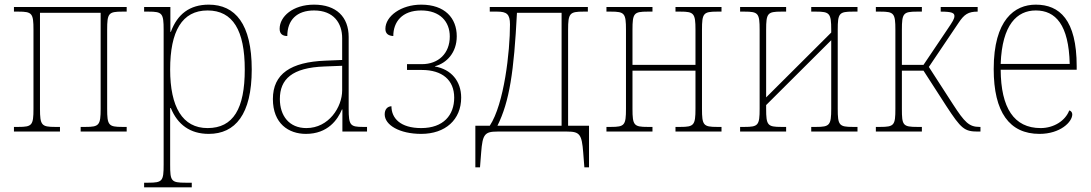

<svg xmlns="http://www.w3.org/2000/svg" viewBox="-20 -566 4692 826"><path d="M40 0H238V-20H217C159 -20 152 -27 152 -98V-511H413V-98C413 -27 406 -20 348 -20H327V0H525V-20H506C447 -20 441 -27 441 -98V-438C441 -509 447 -516 506 -516H525V-536H40V-516H59C118 -516 124 -509 124 -438V-98C124 -27 118 -20 59 -20H40Z M600 240H805V220H778C716 220 712 213 712 142V-101H715C744 -30 798 10 878 10C992 10 1063 -74 1063 -267C1063 -463 992 -546 878 -546C796 -546 743 -505 715 -429H713V-536H600V-516H619C678 -516 684 -509 684 -438V142C684 213 679 220 618 220H600ZM873 -15C765 -15 712 -106 712 -267C712 -432 763 -521 873 -521C982 -521 1033 -435 1033 -267C1033 -99 984 -15 873 -15Z M1296 10C1391 10 1433 -52 1451 -95H1453V0H1559V-20H1541C1487 -20 1480 -27 1480 -98V-407C1480 -493 1427 -546 1331 -546C1240 -546 1183 -495 1183 -442C1183 -420 1196 -411 1216 -411C1216 -480 1257 -521 1331 -521C1416 -521 1452 -466 1452 -402V-308L1379 -305C1232 -299 1154 -249 1154 -140C1154 -34 1222 10 1296 10ZM1298 -15C1224 -15 1184 -68 1184 -140C1184 -225 1236 -275 1376 -280L1452 -283V-177C1452 -106 1395 -15 1298 -15Z M1792 10C1896 10 1964 -51 1964 -146C1964 -217 1921 -268 1851 -280V-281C1901 -294 1945 -339 1945 -410C1945 -488 1894 -546 1792 -546C1705 -546 1638 -496 1638 -442C1638 -421 1651 -412 1672 -411C1672 -471 1709 -521 1792 -521C1873 -521 1915 -473 1915 -409C1915 -336 1866 -290 1795 -290H1731V-265H1795C1882 -265 1934 -222 1934 -146C1934 -71 1888 -15 1792 -15C1703 -15 1664 -57 1664 -109C1646 -108 1635 -95 1635 -74C1635 -28 1699 10 1792 10Z M2025 154H2045L2050 90C2056 12 2065 0 2120 0H2420C2474 0 2483 12 2489 90L2494 154H2514V-25H2424V-438C2424 -509 2431 -516 2490 -516H2509V-536H2087V-516H2119C2160 -516 2174 -505 2174 -461C2174 -344 2149 -119 2087 -25H2025ZM2120 -25C2172 -130 2191 -257 2204 -511H2396V-25Z M2589 0H2787V-20H2766C2707 -20 2701 -27 2701 -98V-262H2972V-98C2972 -27 2965 -20 2907 -20H2886V0H3084V-20H3065C3006 -20 3000 -27 3000 -98V-438C3000 -509 3006 -516 3065 -516H3084V-536H2886V-516H2907C2965 -516 2972 -509 2972 -438V-287H2701V-438C2701 -509 2707 -516 2766 -516H2787V-536H2589V-516H2608C2667 -516 2673 -509 2673 -438V-98C2673 -27 2667 -20 2608 -20H2589Z M3164 0H3362V-20H3341C3282 -20 3276 -27 3276 -98V-114L3556 -393V-98C3556 -27 3549 -20 3491 -20H3470V0H3669V-20H3649C3590 -20 3584 -27 3584 -98V-438C3584 -509 3590 -516 3649 -516H3669V-536H3470V-516H3491C3549 -516 3556 -509 3556 -438V-426L3276 -147V-438C3276 -509 3282 -516 3341 -516H3362V-536H3164V-516H3183C3242 -516 3248 -509 3248 -438V-98C3248 -27 3242 -20 3183 -20H3164Z M3748 0H3946V-20H3926C3864 -20 3860 -27 3860 -98V-262H3953L4051 -110C4115 -12 4129 0 4187 0H4198V-20H4194C4149 -20 4130 -40 4080 -117L3976 -278L4104 -468C4128 -504 4145 -516 4186 -516V-536H4027V-516C4076 -516 4086 -510 4086 -497C4086 -485 4079 -474 4056 -440L3953 -287H3860V-438C3860 -509 3866 -516 3925 -516H3946V-536H3748V-516H3767C3826 -516 3832 -509 3832 -438V-98C3832 -27 3827 -20 3766 -20H3748Z M4452 10C4541 10 4593 -41 4593 -74C4593 -82 4588 -89 4580 -91C4563 -46 4513 -15 4457 -15C4342 -15 4286 -102 4285 -266H4612V-281C4612 -481 4538 -546 4436 -546C4345 -546 4255 -481 4255 -269C4255 -83 4323 10 4452 10ZM4582 -291H4285C4291 -461 4356 -521 4436 -521C4521 -521 4578 -460 4582 -291Z"/></svg>

Font: Noto Serif SemiCondensed Thin
Style: Regular
Weight: 100
Width: 4
Designer: Monotype Design Team
Foundry: Monotype Imaging Inc.
Version: Version 2.015